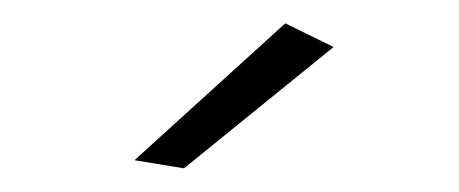

<svg xmlns="http://www.w3.org/2000/svg" viewBox="-20 -763 390 163"><path d="M222.2 -743.2 263.2 -723.1 136.2 -620.1 94.2 -627Z"/></svg>

Font: Montserrat-Arabic ExtraLight
Style: Regular
Weight: 275
Designer: Mohamed Gaber
Foundry: Kief Type Foundry
Version: Version 5.008;PS 005.008;hotconv 1.0.88;makeotf.lib2.5.64775